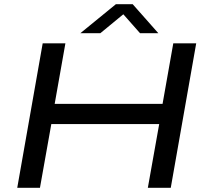

<svg xmlns="http://www.w3.org/2000/svg" viewBox="-20 -893 985 913"><path d="M62 0 183 -687H291L240 -399H753L804 -687H913L792 0H683L737 -303H224L170 0ZM362 -735 531 -873H611L733 -735H646L547 -847H593L457 -735Z"/></svg>

Font: Archivo Expanded
Style: Italic
Weight: 400
Width: 7
Italic angle: -10°
Designer: Hector Gatti
Foundry: Omnibus-Type
Version: Version 2.001